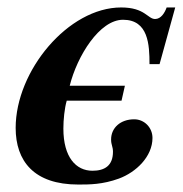

<svg xmlns="http://www.w3.org/2000/svg" viewBox="-20 -482 490 515"><path d="M450 -462H427C422 -448 412 -431 396 -431C376 -431 369 -462 305 -462C163 -462 22 -292 22 -139C22 -50 71 13 190 13C220 13 255 13 299 -3C345 -20 389 -62 389 -112C389 -140 367 -162 340 -162C303 -162 278 -139 278 -108C278 -93 283 -89 283 -75C283 -37 260 -24 228 -24C184 -24 150 -60 150 -137C150 -161 153 -191 159 -212H306L315 -252H167C187 -332 247 -429 310 -429C378 -429 381 -362 381 -310H408Z"/></svg>

Font: XITS
Style: Bold Italic
Weight: 700
Italic angle: -16.33°
Designer: MicroPress Inc., with final additions and corrections provided by Coen Hoffman, Elsevier (retired)
Version: Version 1.105